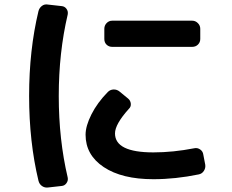

<svg xmlns="http://www.w3.org/2000/svg" viewBox="-20 -790 1040 860"><path d="M482.4 -697.3H840.8Q855.5 -697.3 866.2 -686.5Q877 -675.8 877 -661.1V-615.2Q877 -600.6 866.7 -590.3Q856.4 -580.1 840.8 -580.1H482.4Q467.8 -580.1 457.5 -589.8Q447.3 -599.6 447.3 -615.2V-661.1Q447.3 -675.8 457.5 -686.5Q467.8 -697.3 482.4 -697.3ZM195.3 49.8Q180.7 51.8 168.5 43.5Q156.2 35.2 152.3 19.5Q110.4 -155.3 110.4 -360.4Q110.4 -565.4 152.3 -740.2Q156.2 -754.9 168 -763.7Q179.7 -772.5 195.3 -769.5L255.9 -762.7Q269.5 -761.7 277.8 -750.5Q286.1 -739.3 283.2 -724.6Q243.2 -554.7 243.2 -359.9Q243.2 -165 283.2 4.9Q286.1 18.6 277.8 30.3Q269.5 42 255.9 43ZM667 12.7Q526.4 12.7 444.8 -41.5Q363.3 -95.7 363.3 -186.5Q363.3 -225.6 389.6 -277.8Q416 -330.1 462.9 -377.9Q473.6 -388.7 488.8 -389.2Q503.9 -389.6 515.6 -379.9L553.7 -348.6Q564.5 -339.8 565.9 -325.7Q567.4 -311.5 556.6 -301.8Q495.1 -233.4 495.1 -192.4Q495.1 -107.4 667 -107.4Q754.9 -107.4 850.6 -126Q864.3 -128.9 876.5 -120.6Q888.7 -112.3 890.6 -97.7L899.4 -51.8Q901.4 -37.1 893.1 -24.4Q884.8 -11.7 870.1 -8.8Q765.6 12.7 667 12.7Z"/></svg>

Font: Rounded-L Mgen+ 1m bold
Style: Bold
Weight: 700
Designer: [Source Han Sans]
Ryoko NISHIZUKA  (kana & ideographs); Paul D. Hunt (Latin, Greek & Cyrillic); Wenlong ZHANG  (bopomofo
Version: Version 1.059.20150602